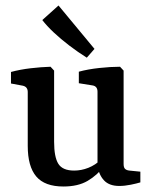

<svg xmlns="http://www.w3.org/2000/svg" viewBox="-20 -671 553 699"><path d="M360 -67Q334 -33 299 -12.5Q264 8 211 8Q143 8 112 -28.5Q81 -65 81 -140V-336Q81 -355 63 -359L20 -367V-409Q53 -418 91.5 -422.5Q130 -427 164 -428L177 -414V-155Q177 -99 192.5 -74.5Q208 -50 250 -50Q276 -50 301.5 -60Q327 -70 349 -91ZM491 -7Q478 -3 456 1.5Q434 6 414 6Q378 6 359 -14Q340 -34 335 -68V-337Q335 -357 317 -360L267 -368V-410Q300 -419 341.5 -423.5Q383 -428 417 -428L430 -414V-74Q430 -61 435.5 -56Q441 -51 451 -50L491 -46ZM324 -493 296 -461Q264 -481 232.5 -505Q201 -529 175.5 -553Q150 -577 134 -598L193 -651Z"/></svg>

Font: Rasa Medium
Style: Regular
Weight: 500
Designer: Anna Giedrys (Yrsa+Rasa design), David Brezina (Yrsa art-direction, Rasa art-direction, design)
Foundry: Rosetta Type Foundry
Version: Version 2.004